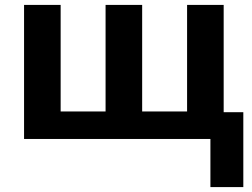

<svg xmlns="http://www.w3.org/2000/svg" viewBox="-20 -566 1025 782"><path d="M891 -546V-109H971V196H837V0H78V-546H227V-112H410V-546H559V-112H742V-546Z"/></svg>

Font: Noto Sans IKEA
Style: Bold
Weight: 600
Designer: Monotype Design Team
Foundry: Monotype Imaging Inc.
Version: Version 2.001